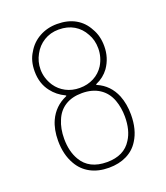

<svg xmlns="http://www.w3.org/2000/svg" viewBox="-133 -799 776 899"><g transform="rotate(-20 255.5 -350.0)"><path d="M103 -73Q74 -123 74 -192Q74 -248 93 -290Q120 -349 180 -375Q185 -377 180 -380Q140 -399 115 -432Q82 -474 82 -535Q82 -588 106 -625Q128 -664 167.5 -686Q207 -708 256 -708Q309 -708 347 -686.5Q385 -665 406 -625Q429 -587 429 -535Q429 -477 397 -431Q373 -398 334 -381Q329 -378 334 -376Q394 -350 420 -287Q437 -244 437 -191Q437 -116 405 -66Q383 -30 344.5 -11Q306 8 256 8Q203 8 164 -13Q125 -34 103 -73ZM130 -84Q167 -20 256 -20Q342 -20 379 -81Q407 -124 407 -192Q407 -236 393 -275Q377 -318 341.5 -341Q306 -364 255 -364Q205 -364 171 -342.5Q137 -321 121 -281Q104 -242 104 -191Q104 -128 130 -84ZM137 -450Q156 -422 186.5 -406Q217 -390 255 -390Q294 -390 325.5 -406.5Q357 -423 376 -453Q399 -491 399 -535Q399 -577 380 -609Q362 -643 330 -662Q298 -681 254 -681Q213 -681 180.5 -661Q148 -641 130 -607Q111 -573 111 -534Q111 -490 137 -450Z"/></g></svg>

Font: Barlow GEO Thin
Style: Regular
Weight: 100
Designer: Jeremy Tribby
Foundry: Tribby Type
Version: Version 1.408